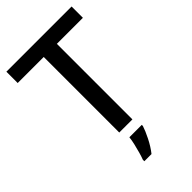

<svg xmlns="http://www.w3.org/2000/svg" viewBox="-276 -804 1116 1116"><g transform="rotate(-45 281.5 -246.5)"><path d="M335 0H227V-621H13V-714H549V-621H335ZM351 70Q342 99 320 143Q298 187 271 221H212V209Q219 191 226.5 164.5Q234 138 240.5 110Q247 82 249 61H351Z"/></g></svg>

Font: Noto Sans Sinhala UI Medium
Style: Regular
Weight: 500
Designer: Jelle Bosma - Monotype Design Team
Foundry: Monotype Imaging Inc.
Version: Version 2.006; ttfautohint (v1.8.4.7-5d5b)